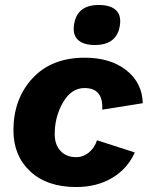

<svg xmlns="http://www.w3.org/2000/svg" viewBox="-20 -742 603 772"><path d="M361 -561Q318 -561 295.5 -580Q273 -599 277 -637Q286 -722 377 -722Q421 -722 443.5 -703.5Q466 -685 463 -648Q455 -561 361 -561ZM286 10Q169 10 101.5 -53Q34 -116 34 -218Q34 -344 110.5 -427Q187 -510 321 -510Q424 -510 488 -459.5Q552 -409 554 -327L391 -301Q396 -388 320 -388Q267 -388 233.5 -330.5Q200 -273 200 -203Q200 -160 223.5 -135Q247 -110 287 -110Q314 -110 337 -128.5Q360 -147 370 -178L522 -129Q493 -64 431.5 -27Q370 10 286 10Z"/></svg>

Font: Elaine Sans
Style: Bold Italic
Weight: 700
Italic angle: -13°
Designer: Wei Huang
Foundry: Wei Huang
Version: Version 2.001;December 24, 2019;FontCreator 12.0.0.2547 64-b